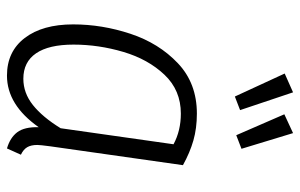

<svg xmlns="http://www.w3.org/2000/svg" viewBox="-175 -675 861 551"><g transform="rotate(90 255.5 -399.5)"><path d="M454 -494 400 -114Q396 -84 396 -76Q396 -58 402.5 -47Q409 -36 424 -29L406 11Q375 2 359.5 -18.5Q344 -39 345 -80Q281 11 197 11Q128 11 89 -40Q50 -91 50 -179Q50 -262 77 -343.5Q104 -425 161.5 -479.5Q219 -534 306 -534Q348 -534 383 -524Q418 -514 454 -494ZM108 -180Q108 -109 133 -72.5Q158 -36 206 -36Q247 -36 281.5 -63.5Q316 -91 348 -143L394 -467Q355 -488 306 -488Q239 -488 194.5 -441Q150 -394 129 -323Q108 -252 108 -180ZM245 -810 296 -658 257 -643 191 -786ZM362 -810 407 -662 368 -647 308 -785Z"/></g></svg>

Font: Fira Sans Condensed Light
Style: Italic
Weight: 300
Width: 3
Italic angle: -8°
Designer: Carrois Corporate & Edenspiekermann AG
Foundry: Carrois Corporate GbR & Edenspiekermann AG
Version: Version 4.203